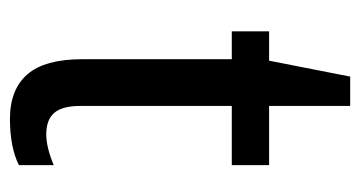

<svg xmlns="http://www.w3.org/2000/svg" viewBox="-189 -525 724 386"><g transform="rotate(90 173.0 -332.0)"><path d="M193 -511H312V-436H193V-131Q193 -95 207 -79Q221 -63 250 -63Q276 -63 312 -78V-8Q276 10 219 10Q160 10 129.5 -25Q99 -60 99 -136V-436H43V-511H102L134 -674H193Z"/></g></svg>

Font: Chivo
Style: Regular
Weight: 400
Designer: Hector Gatti
Foundry: Omnibus-Type
Version: Version 1.006; ttfautohint (v1.4.1)